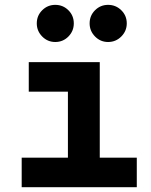

<svg xmlns="http://www.w3.org/2000/svg" viewBox="-20 -775 626 795"><path d="M261.2 0V-517.6H393.1V0ZM69.8 0V-122.1H271V0ZM383.3 0V-122.1H546.4V0ZM99.1 -395.5V-517.6H393.1V-395.5ZM427.5 -601.1Q396.1 -601.1 373.6 -623.8Q351.1 -646.6 351.1 -678.2Q351.1 -710.4 373.6 -732.7Q396.1 -754.9 427.5 -754.9Q459.5 -754.9 482.2 -732.6Q504.9 -710.3 504.9 -678.2Q504.9 -646.6 482.2 -623.8Q459.5 -601.1 427.5 -601.1ZM208.8 -601.1Q177.2 -601.1 154.8 -623.8Q132.3 -646.6 132.3 -678.2Q132.3 -710.4 154.9 -732.7Q177.4 -754.9 208.8 -754.9Q240.7 -754.9 263.2 -732.6Q285.6 -710.3 285.6 -678.2Q285.6 -646.6 263.3 -623.8Q240.9 -601.1 208.8 -601.1Z"/></svg>

Font: Cascadia Mono
Style: Regular
Weight: 400
Monospace: yes
Designer: Aaron Bell
Foundry: Saja Typeworks
Version: Version 2404.023